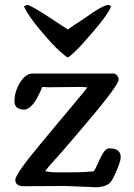

<svg xmlns="http://www.w3.org/2000/svg" viewBox="-20 -773 557 797"><path d="M441.4 -746.6Q428.7 -714.4 372.6 -648.4Q316.4 -582.5 291.5 -558.8Q266.6 -535.2 261.2 -535.2Q255.9 -535.2 226.8 -561.5Q197.8 -587.9 147.7 -647.2Q97.7 -706.5 79.1 -746.6L92.8 -752.9Q109.4 -751.5 212.9 -682.6L261.7 -650.4L286.1 -668L306.6 -680.7Q378.4 -731 399.4 -741.7Q420.4 -752.4 431.2 -752.9ZM433.1 -157.2Q481 -157.2 481 -121.6Q481 -110.8 477.5 -100.6L472.2 -85.4Q448.2 -21 431.2 -9.8Q410.6 4.4 377.4 4.4L336.4 2.4H332.5L251 -1L79.1 0Q43.5 0 43.5 -26.4Q43.5 -49.8 147.5 -174.8Q156.2 -185.5 231.9 -276.4L260.7 -310.5Q271.5 -323.7 295.4 -352.1Q336.9 -400.9 342.3 -410.2Q329.1 -412.1 309.1 -412.1L216.8 -411.1H202.1L185.5 -410.6L155.8 -412.1V-413.1Q118.2 -317.9 79.1 -317.9Q62 -317.9 51 -326.7Q40 -335.4 40 -351.6Q40 -392.6 63 -430.2Q85.9 -467.8 116.7 -467.8H453.1Q472.2 -461.9 472.2 -441.9Q472.2 -416.5 298.8 -214.8Q292.5 -207.5 251 -159.2L229 -133.8Q222.2 -125.5 208 -110.4Q178.7 -79.1 168 -62.5Q186 -57.6 216.3 -57.6H272Q327.6 -57.6 367.7 -61.5V-61Q374.5 -67.4 385.3 -92.5Q396 -117.7 408 -137.5Q419.9 -157.2 433.1 -157.2Z"/></svg>

Font: Corben
Style: Regular
Weight: 400
Designer: vernon adams
Foundry: vernon adams
Version: Version 1.101